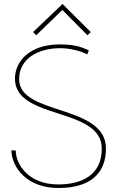

<svg xmlns="http://www.w3.org/2000/svg" viewBox="-20 -933 601 964"><path d="M436 -772 294 -913 146 -772 162 -756 293 -883 419 -756ZM37 -178C40 -89 118 11 273 11C444 11 512 -72 512 -187C512 -411 76 -352 76 -535C76 -639 172 -691 282 -691C325 -691 379 -680 418 -660L426 -680C386 -699 349 -710 280 -710C125 -710 55 -622 55 -538C55 -329 491 -397 491 -187C491 -54 391 -7 272 -7C124 -7 59 -107 59 -178Z"/></svg>

Font: Advent Pro
Style: Thin
Weight: 100
Designer: Andreas Kalpakidis
Foundry: Andreas Kalpakidis
Version: Version 2.002 2007